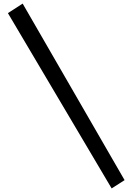

<svg xmlns="http://www.w3.org/2000/svg" viewBox="-20 -777 736 1068"><path d="M601 271 24 -704 106 -757 673 225Z"/></svg>

Font: Lora SemiBold
Style: Regular
Weight: 600
Designer: Olga Karpushina, Alexei Vanyashin (Cyrillic)
Foundry: Cyreal
Version: Version 3.011; ttfautohint (v1.8.4.7-5d5b)